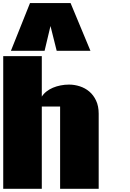

<svg xmlns="http://www.w3.org/2000/svg" viewBox="-53 -1188 815 1208"><path d="M-32.7 0V-835H210V-580.1Q221.2 -598.1 239.3 -612.3Q257.3 -626.5 279.8 -636Q302.2 -645.5 328.1 -650.6Q354 -655.8 381.3 -655.8Q415.5 -655.8 449 -645Q482.4 -634.3 508.8 -612.1Q535.2 -589.8 551.5 -555.2Q567.9 -520.5 567.9 -472.7V0H325.2V-517.6H210V0ZM391.1 -1168.5 516.1 -868.2H303.7L264.6 -1024.4L227.5 -868.2H15.6L135.7 -1168.5Z"/></svg>

Font: Coda Caption ExtraBold
Style: Regular
Weight: 800
Designer: vernon adams
Foundry: vernon adams
Version: Version 1.002